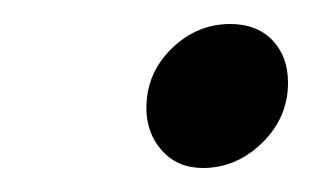

<svg xmlns="http://www.w3.org/2000/svg" viewBox="-20 -362 260 160"><path d="M220 -293Q220 -264 198.5 -243Q177 -222 149 -222Q128 -222 115 -236.5Q102 -251 102 -272Q102 -301 123 -321.5Q144 -342 172 -342Q194 -342 207 -328.5Q220 -315 220 -293Z"/></svg>

Font: TypoPRO Montserrat Alternates
Style: Italic
Weight: 400
Italic angle: -11.3°
Designer: Julieta Ulanovsky
Foundry: Julieta Ulanovsky
Version: Version 6.001